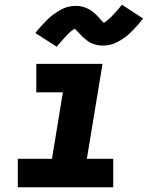

<svg xmlns="http://www.w3.org/2000/svg" viewBox="-20 -789 640 809"><path d="M457 0H55V-120H199L245 -400H133V-520H412L346 -120H457ZM219 -592 129 -650Q139 -663 149 -674Q159 -685 168 -694.5Q177 -704 186 -712.5Q195 -721 204 -727.5Q213 -734 225 -741.5Q237 -749 248.5 -754Q260 -759 272.5 -761.5Q285 -764 297 -764Q302 -764 307 -764Q312 -764 317 -763Q322 -762 326.5 -761Q331 -760 335.5 -758.5Q340 -757 344.5 -755Q349 -753 353 -751Q357 -749 361 -746.5Q365 -744 369 -741Q373 -738 377 -734.5Q381 -731 384 -728Q387 -725 390 -722Q393 -719 395.5 -716.5Q398 -714 401.5 -709.5Q405 -705 408.5 -701.5Q412 -698 415 -695.5Q418 -693 418 -691Q418 -690 417 -690H414Q414 -691 417.5 -693Q421 -695 424 -697Q427 -699 430 -701.5Q433 -704 435 -705.5Q437 -707 439 -709Q441 -711 443 -712.5Q445 -714 447 -716Q449 -718 451 -720.5Q453 -723 455.5 -725.5Q458 -728 460.5 -730.5Q463 -733 465.5 -736Q468 -739 471 -742Q474 -745 476.5 -748Q479 -751 482 -754.5Q485 -758 487.5 -761.5Q490 -765 494 -769L583 -711Q573 -698 563.5 -687Q554 -676 544.5 -666.5Q535 -657 526.5 -648.5Q518 -640 509 -633.5Q500 -627 488 -619.5Q476 -612 464 -607Q452 -602 440 -599.5Q428 -597 416 -597Q411 -597 406 -597Q401 -597 396 -598Q391 -599 386.5 -600Q382 -601 377.5 -602.5Q373 -604 368 -606Q363 -608 359.5 -610Q356 -612 352 -614.5Q348 -617 344 -620.5Q340 -624 336 -627Q332 -630 329 -633Q326 -636 323 -639Q320 -642 317.5 -645Q315 -648 311 -652Q307 -656 303.5 -659.5Q300 -663 297 -666Q294 -669 295 -670Q295 -671 296 -671H299Q299 -670 295.5 -668Q292 -666 288.5 -664Q285 -662 282 -659.5Q279 -657 277.5 -655.5Q276 -654 273.5 -652Q271 -650 269.5 -648.5Q268 -647 266 -645Q264 -643 261.5 -640.5Q259 -638 257 -635.5Q255 -633 252.5 -630.5Q250 -628 247.5 -625Q245 -622 242 -619Q239 -616 236.5 -613Q234 -610 231 -606.5Q228 -603 225 -599.5Q222 -596 219 -592Z"/></svg>

Font: Iosevka Heavy Extended Oblique
Style: Regular
Weight: 900
Width: 7
Italic angle: -9°
Monospace: yes
Designer: Belleve Invis
Foundry: Belleve Invis
Version: Version 32.5.0; ttfautohint (v1.8.4)